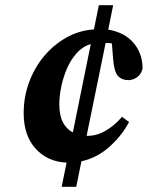

<svg xmlns="http://www.w3.org/2000/svg" viewBox="-20 -673 586 738"><path d="M273 45H217L236 -48Q163 -51 117 -101.5Q71 -152 71 -238Q71 -300 91.5 -356Q112 -412 148.5 -456Q185 -500 234 -528Q283 -556 341 -560L360 -653H415L396 -559Q458 -549 493 -508.5Q528 -468 528 -409Q522 -386 506 -375.5Q490 -365 474 -365Q448 -365 433.5 -381Q419 -397 415 -444L410 -506Q405 -507 399 -507.5Q393 -508 386 -508L313 -151Q315 -151 316.5 -151Q318 -151 319 -151Q352 -151 386 -170.5Q420 -190 449 -224L476 -204Q450 -154 402.5 -110.5Q355 -67 293 -53ZM208 -273Q208 -230 221.5 -203.5Q235 -177 260 -164L329 -504Q297 -494 274 -468Q251 -442 236.5 -407.5Q222 -373 215 -337.5Q208 -302 208 -273Z"/></svg>

Font: Source Serif Pro
Style: Bold Italic
Weight: 700
Italic angle: -12°
Designer: Frank Grießhammer
Foundry: Adobe Systems Incorporated
Version: Version 3.001;hotconv 1.0.111;makeotfexe 2.5.65597